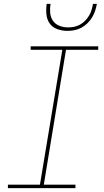

<svg xmlns="http://www.w3.org/2000/svg" viewBox="-20 -975 540 995"><path d="M21 0V-18H187L303 -717H139V-735H489V-717H322L207 -18H371V0ZM329 -815Q302 -815 277 -824Q252 -833 237.5 -853.5Q223 -874 220.5 -901Q218 -928 222 -955H242Q238 -932 240 -909Q242 -886 254 -868Q266 -850 287.5 -841.5Q309 -833 332 -833Q348 -833 363.5 -836Q379 -839 394 -847Q409 -855 421 -867.5Q433 -880 441.5 -894Q450 -908 454.5 -923.5Q459 -939 462 -955H482Q479 -937 473 -919Q467 -901 457 -884.5Q447 -868 432.5 -854Q418 -840 401 -831Q384 -822 365.5 -818.5Q347 -815 329 -815Z"/></svg>

Font: Iosevka Slab Thin
Style: Italic
Weight: 100
Italic angle: -9°
Monospace: yes
Designer: Belleve Invis
Foundry: Belleve Invis
Version: Version 11.1.1; ttfautohint (v1.8.3)